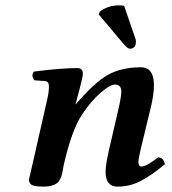

<svg xmlns="http://www.w3.org/2000/svg" viewBox="-20 -692 646 722"><path d="M389.2 -125 423.8 -274.9Q439.5 -341.3 435.5 -356.4Q431.6 -374 412.1 -374Q394 -374 358.6 -343.5Q323.2 -313 289.1 -262.2Q250 -204.1 219.7 -71.8Q218.8 -67.4 216.6 -54.4Q214.4 -41.5 212.6 -35.2Q210.9 -28.8 206.1 -18.6Q201.2 -8.3 194.3 -3.2Q187.5 2 175 5.9Q162.6 9.8 146 9.8Q109.9 9.8 99.4 3.4Q88.9 -2.9 88.9 -17.1Q88.9 -19 101.6 -71.8L158.2 -320.8Q164.1 -347.7 164.1 -366.9Q164.1 -386.2 148.9 -387.2L108.9 -390.1Q95.7 -409.2 107.9 -422.9Q210 -436 271 -436Q291.5 -436 291.5 -415Q291.5 -400.9 269.5 -320.3L264.2 -300.8L265.1 -299.8Q334 -380.9 385 -409.9Q436 -439 510 -439Q584 -439 545.9 -283.2L509.8 -133.8Q500.5 -95.2 500.5 -82.5Q500.5 -65.9 511.2 -65.9Q531.2 -65.9 574.2 -100.1Q595.2 -100.1 600.1 -74.2Q546.9 -30.3 506.8 -10.3Q466.8 9.8 421.9 9.8Q377 9.8 377 -46.4Q377.4 -73.7 389.2 -125ZM446.8 -669.9 487.8 -550.8Q490.7 -544.9 491.2 -536.1Q491.2 -534.2 490.7 -530.5Q490.2 -526.9 490.2 -525.9Q486.3 -508.8 467.8 -508.8Q460 -508.8 442.9 -528.8L351.1 -638.2L356 -648.9Q386.7 -671.9 428.2 -671.9Q440.9 -671.9 446.8 -669.9Z"/></svg>

Font: Linux Libertine
Style: Semibold Italic
Weight: 600
Italic angle: -11.5°
Designer: Philipp H. Poll
Foundry: Philipp H. Poll
Version: Version 5.1.2 ; ttfautohint (v0.9)